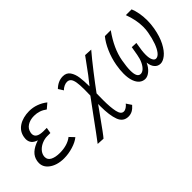

<svg xmlns="http://www.w3.org/2000/svg" viewBox="-19 -1120 1837 1837"><g transform="rotate(-45 900.0 -201.0)"><path d="M106.5 -42.5Q60 -79.5 60 -135Q60 -148 62 -159.5Q70.5 -208.5 106.5 -241.5Q142.5 -274.5 207 -295.5Q132.5 -318 132.5 -386.5Q132.5 -396.5 135 -411.5Q146.5 -478 202.5 -514.5Q230.5 -533 267.5 -542.8Q304.5 -552.5 344.5 -552.5Q395 -552.5 440.5 -536Q489.5 -518.5 527.5 -487.5L476 -443.5Q419 -487 346.5 -487Q292.5 -487 255 -463Q217.5 -439 210 -395Q208.5 -387 208.5 -380Q208.5 -319 309.5 -319H351.5L341 -260H297.5Q264.5 -260 230 -246Q195.5 -232 171 -206.8Q146.5 -181.5 141 -149.5Q140 -144.5 140 -135.5Q140 -97.5 176.2 -79Q212.5 -60.5 271.5 -60.5Q320.5 -60.5 363.2 -73Q406 -85.5 437 -110.5L482 -63Q445.5 -32.5 384.2 -13.8Q323 5 262.5 5Q215 5 175 -7.2Q135 -19.5 106.5 -42.5Z M860 -102.5 860.5 -133.5 797.5 -45.5Q685.5 112.5 662 138L587 134Q639.5 65.5 753.5 -91.5Q832 -200 864.5 -242.5Q866 -287 866 -321.5Q866 -386 859.8 -423Q853.5 -460 839 -477Q824.5 -494 798.5 -494Q779.5 -494 758 -483.8Q736.5 -473.5 721 -457L689.5 -507Q743.5 -560 808.5 -560Q857 -560 881.8 -524.2Q906.5 -488.5 913.8 -436Q921 -383.5 921.5 -310.5Q955.5 -351.5 988.8 -396Q1022 -440.5 1073.5 -511.5L1103 -552L1181.5 -548Q1122.5 -479 1048.2 -383.2Q974 -287.5 921.5 -215.5Q920.5 -160.5 920.5 -125Q920.5 -27.5 933.5 32.2Q946.5 92 983.5 92Q1001 92 1019.2 79.8Q1037.5 67.5 1050 51L1084.5 103Q1060 131.5 1035.2 144.8Q1010.5 158 981.5 158Q912 158 886 89Q860 20 860 -102.5Z M1237.5 -166.5Q1237.5 -214.5 1248 -275Q1262 -354 1293.8 -426.5Q1325.5 -499 1365.5 -547H1445Q1341 -401.5 1317.5 -267Q1304 -191 1304 -141.5Q1304 -48 1352.5 -48Q1373.5 -48 1394.5 -66.5Q1415.5 -85 1432.2 -119.5Q1449 -154 1457 -200.5L1472.5 -290L1532 -287.5Q1527.5 -260.5 1518.5 -200Q1515 -172 1515 -145.5Q1515 -98 1527.5 -73Q1540 -48 1559.5 -48Q1585 -48 1608.5 -77.5Q1632 -107 1650.8 -158.8Q1669.5 -210.5 1681.5 -277Q1688 -311.5 1688 -350Q1688 -442 1649 -547H1727Q1742 -511.5 1750.5 -465.2Q1759 -419 1759 -367.5Q1759 -317 1750 -265Q1733.5 -172 1700.2 -108.2Q1667 -44.5 1628.5 -13.8Q1590 17 1557 17Q1521 17 1497.2 -10Q1473.5 -37 1468.5 -85.5Q1447.5 -38.5 1414.5 -10.8Q1381.5 17 1350 17Q1318.5 17 1293 -3Q1267.5 -23 1252.5 -64.2Q1237.5 -105.5 1237.5 -166.5Z"/></g></svg>

Font: JuliaMono Light
Style: Italic
Weight: 300
Italic angle: -9°
Monospace: yes
Designer: cormullion
Foundry: corm
Version: Version 0.054; ttfautohint (v1.8.4)